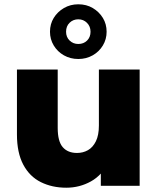

<svg xmlns="http://www.w3.org/2000/svg" viewBox="-20 -866 732 895"><path d="M289 9Q223 9 170.5 -17Q118 -43 88.5 -98.5Q59 -154 59 -239V-542H249V-270Q249 -207 272.5 -180Q296 -153 339 -153Q367 -153 390 -166Q413 -179 427 -207.5Q441 -236 441 -281V-542H631V0H450V-153L485 -110Q457 -50 404 -20.5Q351 9 289 9ZM345 -591Q308 -591 278 -608Q248 -625 230.5 -654Q213 -683 213 -718Q213 -754 230.5 -782.5Q248 -811 278 -828.5Q308 -846 345 -846Q383 -846 412.5 -828.5Q442 -811 459.5 -782.5Q477 -754 477 -718Q477 -683 459.5 -654Q442 -625 412 -608Q382 -591 345 -591ZM345 -661Q370 -661 386 -677Q402 -693 402 -718Q402 -743 385.5 -759.5Q369 -776 345 -776Q321 -776 304.5 -760Q288 -744 288 -718Q288 -693 304.5 -677Q321 -661 345 -661Z"/></svg>

Font: Montserrat Thin ExtraBold
Style: Regular
Weight: 800
Version: Version 9.000